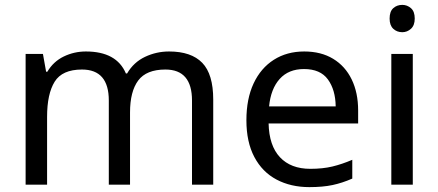

<svg xmlns="http://www.w3.org/2000/svg" viewBox="-20 -757 1797 787"><path d="M673 -546Q764 -546 809 -499.5Q854 -453 854 -349V0H767V-345Q767 -472 658 -472Q580 -472 546.5 -427Q513 -382 513 -296V0H426V-345Q426 -472 316 -472Q235 -472 204 -422Q173 -372 173 -278V0H85V-536H156L169 -463H174Q199 -505 241.5 -525.5Q284 -546 332 -546Q458 -546 496 -456H501Q528 -502 574.5 -524Q621 -546 673 -546Z M1227 -546Q1296 -546 1345.5 -516Q1395 -486 1421.5 -431.5Q1448 -377 1448 -304V-251H1081Q1083 -160 1127.5 -112.5Q1172 -65 1252 -65Q1303 -65 1342.5 -74.5Q1382 -84 1424 -102V-25Q1383 -7 1343 1.5Q1303 10 1248 10Q1172 10 1113.5 -21Q1055 -52 1022.5 -113.5Q990 -175 990 -264Q990 -352 1019.5 -415Q1049 -478 1102.5 -512Q1156 -546 1227 -546ZM1226 -474Q1163 -474 1126.5 -433.5Q1090 -393 1083 -321H1356Q1355 -389 1324 -431.5Q1293 -474 1226 -474Z M1629 -737Q1649 -737 1664.5 -723.5Q1680 -710 1680 -681Q1680 -653 1664.5 -639Q1649 -625 1629 -625Q1607 -625 1592 -639Q1577 -653 1577 -681Q1577 -710 1592 -723.5Q1607 -737 1629 -737ZM1672 -536V0H1584V-536Z"/></svg>

Font: Noto Znamenny Musical Notation
Style: Regular
Weight: 400
Version: Version 1.003; ttfautohint (v1.8.4.7-5d5b)